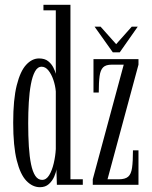

<svg xmlns="http://www.w3.org/2000/svg" viewBox="-20 -770 634 800"><path d="M146.5 10Q115.5 10 90 -16.5Q64.5 -43 49.8 -102Q35 -161 35 -259Q35 -356 49.8 -414.8Q64.5 -473.5 89 -500Q113.5 -526.5 142.5 -526.5Q166.5 -526.5 180.8 -515Q195 -503.5 202.5 -488.2Q210 -473 212.5 -462.5V-727H161V-750H273.5V-23H325V0H217L215 -64.5Q213.5 -51.5 205.8 -33.8Q198 -16 183.5 -3Q169 10 146.5 10ZM155.5 -20.5Q173 -20.5 185 -40.2Q197 -60 204 -90Q211 -120 212.5 -149V-389Q210.5 -413 202.5 -436.8Q194.5 -460.5 182 -476.2Q169.5 -492 153.5 -492Q136.5 -492 125.8 -472.2Q115 -452.5 108.8 -419.2Q102.5 -386 100 -343.8Q97.5 -301.5 97.5 -257Q97.5 -203.5 100.2 -160Q103 -116.5 109.5 -85.2Q116 -54 127.2 -37.2Q138.5 -20.5 155.5 -20.5ZM366.5 0V-23L495.5 -500.5H444.5Q421 -500.5 409.8 -489.5Q398.5 -478.5 395 -453Q391.5 -427.5 391.5 -384.5H369.5V-523.5H557V-500.5L428 -23H475Q501.5 -23 514 -33.8Q526.5 -44.5 530.2 -70.8Q534 -97 534 -143.5H557V0ZM450 -552 374 -659H399L464 -586L529 -659H554L479 -552Z"/></svg>

Font: Imbue 48pt Light
Style: Regular
Weight: 300
Designer: Tyler Finck
Foundry: Etcetera Type Company
Version: Version 1.102